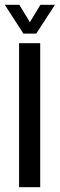

<svg xmlns="http://www.w3.org/2000/svg" viewBox="-25 -780 249 800"><path d="M54.5 0V-600H142.5V0ZM72.5 -640 -5 -760H55.5L99.5 -687.5L143.5 -760H204L126 -640Z"/></svg>

Font: Big Shoulders Stencil Text Medium
Style: Regular
Weight: 500
Designer: Patric King
Foundry: XO Type Co
Version: Version 1.000